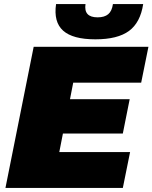

<svg xmlns="http://www.w3.org/2000/svg" viewBox="-20 -932 756 952"><path d="M274 -178H625L589 0H7L147 -700H716L680 -522H343L327 -440H623L589 -270H292ZM453 -737Q341 -737 293 -780Q245 -823 258 -912H404Q394 -846 464 -846Q498 -846 516.5 -861.5Q535 -877 540 -912H690Q676 -820 619.5 -778.5Q563 -737 453 -737Z"/></svg>

Font: Montserrat Black
Style: Italic
Weight: 900
Italic angle: -11.3°
Designer: Julieta Ulanovsky
Foundry: Julieta Ulanovsky
Version: Version 9.000; ttfautohint (v1.8.4.7-5d5b)